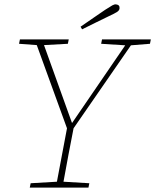

<svg xmlns="http://www.w3.org/2000/svg" viewBox="-20 -857 709 877"><path d="M67 -657 71 -677H294L290 -657L181 -651L309 -295L552 -650L442 -657L446 -677H669L665 -657L578 -650L316 -271Q304 -210 292.5 -149Q281 -88 270 -27L388 -20L384 0H116L120 -20L240 -27L286 -271L148 -651ZM348 -735Q377 -755 406 -775Q435 -795 460 -812Q483 -827 493 -832.5Q503 -838 510 -837Q528 -835 526 -818Q525 -809 514 -802Q503 -795 477 -783Q447 -769 416.5 -753.5Q386 -738 355 -723Z"/></svg>

Font: Source Serif Pro ExtraLight
Style: Italic
Weight: 200
Italic angle: -12°
Designer: Frank Grießhammer
Foundry: Adobe Systems Incorporated
Version: Version 3.001;hotconv 1.0.111;makeotfexe 2.5.65597